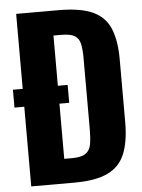

<svg xmlns="http://www.w3.org/2000/svg" viewBox="-56 -854 665 898"><g transform="rotate(-5 276.5 -405.0)"><path d="M54 0V-374H8V-458H54V-810H253Q356 -810 413.5 -783.5Q471 -757 494.5 -700.5Q518 -644 518 -556V-261Q518 -171 494.5 -113Q471 -55 414 -27.5Q357 0 257 0ZM219 -115H255Q300 -115 320 -129.5Q340 -144 345 -172.5Q350 -201 350 -243V-577Q350 -619 344 -644.5Q338 -670 318 -682Q298 -694 254 -694H219V-458H265V-374H219Z"/></g></svg>

Font: Oswald SemiBold
Style: Regular
Weight: 600
Designer: Vernon Adams
Foundry: Vernon Adams
Version: Version 4.100; ttfautohint (v1.8.1.43-b0c9)